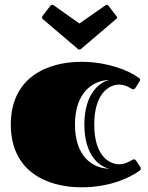

<svg xmlns="http://www.w3.org/2000/svg" viewBox="-20 -777 629 817"><path d="M381 -247C381 -379 444 -417 487 -417C520 -417 539 -397 546 -397C552 -397 553 -399 557 -404L574 -431C576 -434 576 -436 576 -437C576 -442 573 -444 570 -446C528 -478 434 -514 327 -514C180 -514 26 -447 26 -247C26 -47 180 20 327 20C447 20 531 -20 573 -50C576 -52 579 -55 579 -59C579 -61 579 -63 577 -66L560 -92C556 -97 555 -99 549 -99C542 -99 520 -78 487 -78C444 -78 381 -115 381 -247ZM446 -59C375 -60 299 -110 299 -247C299 -384 375 -435 446 -437C404 -428 339 -379 339 -247C339 -115 404 -67 446 -59ZM318 -677 209 -754C206 -755 204 -757 202 -757C200 -757 197 -756 194 -752L161 -709C160 -707 159 -704 159 -702C159 -700 160 -697 163 -695L311 -569C313 -567 315 -566 318 -566C322 -566 323 -567 325 -569L473 -695C476 -697 478 -700 478 -702C478 -704 477 -707 475 -709L442 -752C439 -756 437 -757 434 -757C432 -757 430 -755 428 -754Z"/></svg>

Font: Fascinate Inline
Style: Regular
Weight: 900
Designer: Astigmatic (AOETI)
Foundry: Astigmatic (AOETI)
Version: Version 1.000